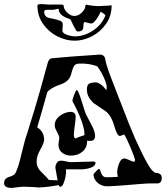

<svg xmlns="http://www.w3.org/2000/svg" viewBox="-45 -918 822 939"><path d="M14 1Q-25 2 -25 -23Q-25 -44 -3 -52Q24 -60 29 -69Q38 -85 45.5 -109.5Q53 -134 60 -165Q69 -203 76 -228Q83 -253 87 -263Q95 -288 121.5 -374.5Q148 -461 188 -609Q194 -632 209 -633Q287 -641 443 -651Q462 -651 468 -636Q470 -628 471.5 -620.5Q473 -613 475 -605Q484 -574 500 -533Q516 -492 536 -440Q565 -364 585 -314.5Q605 -265 616 -240Q653 -158 677.5 -116Q702 -74 716 -73Q746 -71 746 -49V-46Q746 -26 730 -21H695Q677 -21 650.5 -19Q624 -17 589 -14Q552 -11 524 -9Q496 -7 478 -7Q455 -7 436 -21Q414 -38 412 -63Q412 -66 418 -73Q424 -80 430.5 -86Q437 -92 439 -92Q443 -92 445.5 -83.5Q448 -75 452.5 -65.5Q457 -56 467 -52Q468 -52 471.5 -51.5Q475 -51 480 -51Q488 -51 501 -51.5Q514 -52 531 -53L528 -75Q528 -85 531.5 -100.5Q535 -116 542.5 -129Q550 -142 562 -143Q571 -143 587.5 -135Q604 -127 610 -127Q615 -127 615 -136Q615 -141 608.5 -158.5Q602 -176 593 -197.5Q584 -219 575.5 -236.5Q567 -254 563 -260Q559 -260 552 -256.5Q545 -253 541 -253Q528 -253 514 -301Q499 -355 470 -375Q443 -394 428 -403.5Q413 -413 411 -415Q396 -430 388 -445.5Q380 -461 380 -480Q380 -500 388.5 -507Q397 -514 419 -515Q445 -517 475 -477Q477 -483 477 -490Q477 -504 469 -524.5Q461 -545 450 -564.5Q439 -584 430 -594Q389 -609 343 -607Q320 -607 313 -587.5Q306 -568 301 -549Q290 -518 251 -505Q203 -489 186 -467Q178 -438 166 -395Q154 -352 137 -295Q170 -275 171 -235Q171 -220 152 -186Q134 -155 134 -127Q134 -99 157 -77Q187 -48 194 -38L237 -36Q235 -47 232 -62Q229 -77 226 -96Q225 -108 232 -120Q239 -132 251 -132Q260 -133 277 -129Q294 -125 302 -125L409 -128Q422 -128 422 -122Q422 -96 360 -90H277L278 -80Q279 -73 275.5 -54.5Q272 -36 265.5 -20.5Q259 -5 250 -5H249Q244 -5 242 -13Q193 -3 142 -1Q129 -3 110.5 -3.5Q92 -4 69 -5Q51 -4 14 1ZM301 -157Q277 -157 259 -171Q241 -185 241 -210Q241 -217 243 -227.5Q245 -238 245 -243Q244 -255 234 -272.5Q224 -290 223 -302Q221 -331 247 -351Q259 -360 271.5 -365Q284 -370 299 -371Q325 -371 325 -347Q325 -336 322.5 -317.5Q320 -299 318 -282Q316 -265 316 -255Q318 -241 326 -241Q333 -245 343.5 -249Q354 -253 368 -257V-263Q368 -286 354 -326Q340 -366 309 -424Q309 -428 313 -441Q317 -454 322.5 -466Q328 -478 331 -478Q339 -473 354 -424Q363 -394 368.5 -378Q374 -362 375 -360L401 -310Q412 -291 416 -276.5Q420 -262 420 -254Q420 -229 397 -229Q394 -229 390 -229Q386 -229 381 -230Q382 -197 359 -177Q336 -157 301 -157ZM320 -719Q277 -719 235 -740.5Q193 -762 165.5 -801Q138 -840 138 -892Q138 -898 159 -898L203 -895Q198 -896 209 -896Q220 -896 246 -896Q266 -896 266 -892Q266 -874 283 -857Q300 -840 319 -840Q338 -840 355.5 -857Q373 -874 373 -892Q373 -895 377 -895Q378 -895 388 -893Q398 -891 412 -889.5Q426 -888 436 -888Q501 -891 501 -892Q501 -840 473.5 -801Q446 -762 404.5 -740.5Q363 -719 320 -719ZM320 -740Q366 -740 409 -768Q452 -796 470 -841V-842Q470 -846 462.5 -851Q455 -856 447 -861Q445 -854 437 -840Q429 -826 419 -814.5Q409 -803 400 -803Q395 -803 384.5 -806.5Q374 -810 369 -810Q363 -808 363 -794Q363 -775 356 -769.5Q349 -764 335 -764Q330 -764 326 -771.5Q322 -779 314 -793Q310 -801 306.5 -809Q303 -817 299 -824Q242 -841 242 -873Q242 -876 234 -874Q228 -873 223.5 -871.5Q219 -870 215 -870H186Q171 -870 171 -861Q171 -834 200 -829Q245 -821 257 -812Q262 -808 262 -796Q262 -790 261 -783Q260 -776 260 -771Q260 -763 263 -760Q270 -751 289.5 -745.5Q309 -740 320 -740Z"/></svg>

Font: Moo Lah Lah
Style: Regular
Weight: 400
Designer: Robert E. Leuschke
Foundry: Robert E. Leuschke
Version: Version 1.010; ttfautohint (v1.8.3)